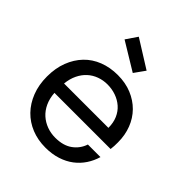

<svg xmlns="http://www.w3.org/2000/svg" viewBox="-219 -919 1059 1059"><g transform="rotate(45 310.0 -389.5)"><path d="M310 -480Q277 -480 247 -469Q217 -458 194 -437Q171 -416 156 -385Q141 -354 137 -314H483Q483 -354 469.5 -385Q456 -416 432 -437Q408 -458 376.5 -469Q345 -480 310 -480ZM566 -169Q555 -131 533.5 -98.5Q512 -66 480.5 -42Q449 -18 407 -4.5Q365 9 314 9Q255 9 205.5 -11Q156 -31 120 -68Q84 -105 63.5 -157.5Q43 -210 43 -275Q43 -340 63 -392Q83 -444 118.5 -481Q154 -518 204 -537.5Q254 -557 314 -557Q374 -557 422.5 -537Q471 -517 505.5 -482Q540 -447 558.5 -399Q577 -351 577 -295Q577 -280 576.5 -267Q576 -254 574 -240H136Q139 -198 154 -166Q169 -134 193 -112.5Q217 -91 248 -79.5Q279 -68 314 -68Q376 -68 414.5 -96Q453 -124 468 -169ZM246 -788 409 -686 364 -623 201 -722Z"/></g></svg>

Font: Poppins
Style: Regular
Weight: 400
Designer: Ninad Kale (Devanagari), Jonny Pinhorn (Latin)
Foundry: Indian Type Foundry
Version: Version 3.002 2017